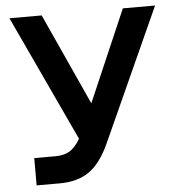

<svg xmlns="http://www.w3.org/2000/svg" viewBox="-52 -764 758 813"><g transform="rotate(-5 327.5 -357.5)"><path d="M71 0V-116H161Q197 -116 221 -130Q245 -144 267 -181L18 -715H155L332 -326L500 -715H637L382 -152Q345 -70 295.5 -35Q246 0 169 0Z"/></g></svg>

Font: Wix Madefor Text
Style: Bold
Weight: 700
Designer: Dalton Maag Ltd
Foundry: Dalton Maag Ltd
Version: Version 3.100